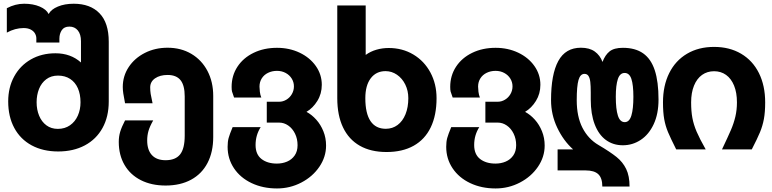

<svg xmlns="http://www.w3.org/2000/svg" viewBox="-20 -820 4240 1054"><path d="M25 -263Q25 -340 57.8 -400Q90.5 -460 149.5 -493.8Q208.5 -527.5 284.5 -527.5Q368 -527.5 424.5 -477V-593.5Q424.5 -632 407.2 -653Q390 -674 361 -674Q332 -674 319 -654.2Q306 -634.5 306 -607.5V-586.5H179.5V-609.5Q179.5 -623 172.2 -636Q165 -649 149.2 -657.5Q133.5 -666 109.5 -666Q63 -666 17.5 -641V-775Q64 -799.5 112.5 -799.5Q161.5 -799.5 198 -784Q234.5 -768.5 247 -743Q260.5 -768.5 297.8 -784Q335 -799.5 384.5 -799.5Q475.5 -799.5 526.2 -747.2Q577 -695 577 -591V-263Q577 -179.5 542.8 -117.5Q508.5 -55.5 445.8 -22Q383 11.5 299.5 11.5Q216 11.5 154 -22Q92 -55.5 58.5 -117.5Q25 -179.5 25 -263ZM422 -258.5Q422 -302.5 407.5 -335.5Q393 -368.5 365 -386.8Q337 -405 298.5 -405Q260.5 -405 234 -385Q207.5 -365 194.2 -331.8Q181 -298.5 181 -258.5Q181 -218 194.8 -184.8Q208.5 -151.5 234.8 -132Q261 -112.5 297.5 -112.5Q336 -112.5 364.2 -132.2Q392.5 -152 407.2 -185.2Q422 -218.5 422 -258.5Z M632 -41Q632 -71 640 -97.2Q648 -123.5 666.5 -159H821Q802 -125.5 795 -101Q788 -76.5 788 -49Q788 3.5 814 31.5Q840 59.5 889 59.5Q943.5 59.5 968.8 27.5Q994 -4.5 994 -75.5V-290.5Q994 -351.5 971 -380Q948 -408.5 900 -408.5Q858 -408.5 831.2 -390Q804.5 -371.5 804.5 -340Q804.5 -321 807.2 -304.2Q810 -287.5 817.5 -253H666.5Q659.5 -288.5 656.8 -307Q654 -325.5 654 -342.5Q654 -402.5 686.5 -451.8Q719 -501 775.2 -529.5Q831.5 -558 900 -558Q973.5 -558 1030.2 -524.5Q1087 -491 1118.8 -430.8Q1150.5 -370.5 1150.5 -293.5V-68Q1150.5 14.5 1119.2 74.5Q1088 134.5 1029 166.5Q970 198.5 889 198.5Q811.5 198.5 753.2 169Q695 139.5 663.5 85.2Q632 31 632 -41Z M1229.5 -14Q1229.5 -42 1235 -62.2Q1240.5 -82.5 1257 -122H1411Q1383 -78 1383 -24Q1383 27.5 1415.5 52.8Q1448 78 1500 78Q1530.5 78 1556.2 67Q1582 56 1597.8 33.2Q1613.5 10.5 1613.5 -23Q1613.5 -58 1599.5 -86.5Q1585.5 -115 1562.2 -131Q1539 -147 1512.5 -147H1444.5V-261.5H1512.5Q1533.5 -261.5 1552.2 -272.8Q1571 -284 1582.2 -303.5Q1593.5 -323 1593.5 -346Q1593.5 -369 1581.5 -388.5Q1569.5 -408 1548.2 -419.5Q1527 -431 1500.5 -431Q1473.5 -431 1451.5 -420.2Q1429.5 -409.5 1417 -389.8Q1404.5 -370 1404.5 -344.5Q1404.5 -333 1406.5 -316Q1408.5 -299 1414.5 -284.5H1265Q1256 -309 1253.8 -317.2Q1251.5 -325.5 1251.5 -343Q1251.5 -405 1283.5 -453.8Q1315.5 -502.5 1372.2 -530Q1429 -557.5 1500.5 -557.5Q1568.5 -557.5 1624.8 -530.8Q1681 -504 1713.8 -457.5Q1746.5 -411 1746.5 -354.5Q1746.5 -305.5 1722.2 -266.2Q1698 -227 1662.5 -206Q1691.5 -190.5 1716 -163.2Q1740.5 -136 1755.2 -99.5Q1770 -63 1770 -21Q1770 41.5 1733 95.8Q1696 150 1634 182.2Q1572 214.5 1500.5 214.5Q1423 214.5 1361.2 185.2Q1299.5 156 1264.5 103.8Q1229.5 51.5 1229.5 -14Z M1831.5 -281V-790H1987.5V-518.5Q2013.5 -537.5 2046 -547Q2078.5 -556.5 2114 -556.5Q2189 -556.5 2249 -520.8Q2309 -485 2342.8 -422Q2376.5 -359 2376.5 -281Q2376.5 -187 2344.5 -120.8Q2312.5 -54.5 2251 -20Q2189.5 14.5 2102 14.5Q2015.5 14.5 1955 -20Q1894.5 -54.5 1863 -120.8Q1831.5 -187 1831.5 -281ZM2221.5 -281Q2221.5 -322 2204.8 -356Q2188 -390 2159.2 -409.8Q2130.5 -429.5 2096.5 -429.5Q2045 -429.5 2015.2 -390.2Q1985.5 -351 1985.5 -281Q1985.5 -197.5 2014 -155.2Q2042.5 -113 2098 -113Q2134.5 -113 2162.5 -133.8Q2190.5 -154.5 2206 -192.8Q2221.5 -231 2221.5 -281Z M2429.5 -14Q2429.5 -42 2435 -62.2Q2440.5 -82.5 2457 -122H2611Q2583 -78 2583 -24Q2583 27.5 2615.5 52.8Q2648 78 2700 78Q2730.5 78 2756.2 67Q2782 56 2797.8 33.2Q2813.5 10.5 2813.5 -23Q2813.5 -58 2799.5 -86.5Q2785.5 -115 2762.2 -131Q2739 -147 2712.5 -147H2644.5V-261.5H2712.5Q2733.5 -261.5 2752.2 -272.8Q2771 -284 2782.2 -303.5Q2793.5 -323 2793.5 -346Q2793.5 -369 2781.5 -388.5Q2769.5 -408 2748.2 -419.5Q2727 -431 2700.5 -431Q2673.5 -431 2651.5 -420.2Q2629.5 -409.5 2617 -389.8Q2604.5 -370 2604.5 -344.5Q2604.5 -333 2606.5 -316Q2608.5 -299 2614.5 -284.5H2465Q2456 -309 2453.8 -317.2Q2451.5 -325.5 2451.5 -343Q2451.5 -405 2483.5 -453.8Q2515.5 -502.5 2572.2 -530Q2629 -557.5 2700.5 -557.5Q2768.5 -557.5 2824.8 -530.8Q2881 -504 2913.8 -457.5Q2946.5 -411 2946.5 -354.5Q2946.5 -305.5 2922.2 -266.2Q2898 -227 2862.5 -206Q2891.5 -190.5 2916 -163.2Q2940.5 -136 2955.2 -99.5Q2970 -63 2970 -21Q2970 41.5 2933 95.8Q2896 150 2834 182.2Q2772 214.5 2700.5 214.5Q2623 214.5 2561.2 185.2Q2499.5 156 2464.5 103.8Q2429.5 51.5 2429.5 -14Z M3194.5 115.5H3041V0H3126Q3073 -47.5 3039 -119Q3005 -190.5 3005 -270Q3005 -412 3044.8 -485Q3084.5 -558 3169 -558Q3216 -558 3245 -537.2Q3274 -516.5 3287.5 -480Q3302 -518.5 3326.5 -538Q3351 -557.5 3399.5 -557.5Q3467.5 -557.5 3510.8 -527Q3554 -496.5 3574.5 -434Q3595 -371.5 3595 -273.5Q3595 -195 3568.5 -138.2Q3542 -81.5 3497.2 -52Q3452.5 -22.5 3399 -22.5Q3346 -22.5 3306.2 -51.5Q3266.5 -80.5 3244.8 -137Q3223 -193.5 3223 -273.5V-312.5Q3223 -348.5 3220.5 -370Q3218 -391.5 3210.5 -403Q3203 -414.5 3188.5 -414.5Q3165.5 -414.5 3155.8 -381Q3146 -347.5 3146 -270Q3146 -180 3177.5 -118.5Q3209 -57 3265.5 -24Q3330 14 3364.5 41.8Q3399 69.5 3417.5 107.8Q3436 146 3436 204H3286.5Q3286.5 157.5 3264.5 136.5Q3242.5 115.5 3194.5 115.5ZM3457 -288.5Q3457 -354 3446 -386.8Q3435 -419.5 3409 -419.5Q3383 -419.5 3371.8 -386Q3360.5 -352.5 3360.5 -288.5Q3360.5 -221 3372 -185.2Q3383.5 -149.5 3409.5 -149.5Q3435 -149.5 3446 -185.8Q3457 -222 3457 -288.5Z M3619.5 -258Q3619.5 -350 3653.8 -418.8Q3688 -487.5 3751.5 -525Q3815 -562.5 3900 -562.5Q3985 -562.5 4048.5 -525Q4112 -487.5 4146.2 -418.8Q4180.5 -350 4180.5 -258Q4180.5 -204.5 4173.5 -166.8Q4166.5 -129 4152 -94Q4137.5 -59 4107 0H3943.5Q3977 -70.5 3992.5 -106.5Q4008 -142.5 4016.8 -179.5Q4025.5 -216.5 4025.5 -258Q4025.5 -311.5 4009.8 -350Q3994 -388.5 3965.8 -408.8Q3937.5 -429 3900 -429Q3862.5 -429 3834 -408.8Q3805.5 -388.5 3789.8 -349.8Q3774 -311 3774 -258Q3774 -209.5 3780.8 -173Q3787.5 -136.5 3804.2 -97.2Q3821 -58 3854 0H3692Q3661.5 -60.5 3647.2 -94.5Q3633 -128.5 3626.2 -166Q3619.5 -203.5 3619.5 -258Z"/></svg>

Font: JuliaMono Black
Style: Regular
Weight: 900
Monospace: yes
Designer: cormullion
Foundry: corm
Version: Version 0.054; ttfautohint (v1.8.4)